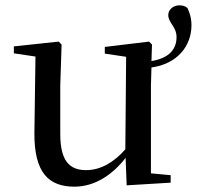

<svg xmlns="http://www.w3.org/2000/svg" viewBox="-20 -685 738 720"><path d="M206 -364 211 -518 200 -529 32 -511V-485L113 -473L109 -186C108 -37 163 15 259 15C337 15 403 -31 451 -93L455 10L620 0V-28L546 -35V-364L548 -432C644 -445 698 -512 698 -590C698 -618 691 -637 683 -655C674 -663 663 -665 652 -665C628 -665 611 -647 611 -629C611 -599 642 -585 642 -546C642 -501 615 -467 548 -456L550 -518L539 -529L373 -509V-484L453 -472L450 -125C407 -76 357 -47 303 -47C241 -47 206 -81 206 -183Z"/></svg>

Font: Noto Serif KR Medium
Style: Regular
Weight: 500
Designer: Ryoko NISHIZUKA 西塚涼子 (kana & ideographs); Frank Grießhammer (Latin, Greek & Cyrillic); Wenlong ZHANG 张文龙 (bopomofo); San
Foundry: Adobe
Version: Version 2.001;hotconv 1.1.0;makeotfexe 2.6.0